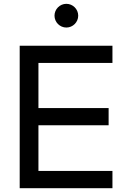

<svg xmlns="http://www.w3.org/2000/svg" viewBox="-20 -984 646 1004"><path d="M83 0H568V-90H181V-329H548V-419H181V-655H568V-745H83ZM265 -902C265 -868 293 -840 327 -840C361 -840 389 -868 389 -902C389 -936 361 -964 327 -964C293 -964 265 -936 265 -902Z"/></svg>

Font: Mluvka Medium
Style: Regular
Weight: 500
Designer: Modified by Jiří Krblich, Original typeface by Gumpita Rahayu
Foundry: Gumpita Rahayu & Jiří Krblich
Version: Version 2.000;Glyphs 3.1.1 (3134)